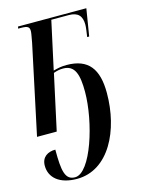

<svg xmlns="http://www.w3.org/2000/svg" viewBox="-118 -607 697 923"><g transform="rotate(-15 231.0 -145.5)"><path d="M149 245C308 245 394 68 394 -117C394 -236 350 -297 241 -297C214 -297 197 -293 175 -287L227 -526H314C359 -526 379 -505 379 -461C379 -445 375 -424 372 -401H382L404 -536H64L62 -526H76C112 -526 118 -518 118 -499C118 -488 114 -472 109 -442L15 0H113L173 -276C189 -282 204 -285 221 -285C280 -285 294 -234 294 -150C294 0 221 235 142 235C92 235 84 188 84 82C47 82 15 100 15 144C15 204 63 245 149 245Z"/></g></svg>

Font: Noto Serif Display ExtraCondensed Medium
Style: Italic
Weight: 500
Width: 2
Italic angle: -12°
Designer: Monotype Design Team
Foundry: Monotype Imaging Inc.
Version: Version 2.009